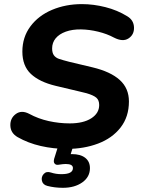

<svg xmlns="http://www.w3.org/2000/svg" viewBox="-20 -700 673 916"><path d="M63.9 -45.9Q30.6 -65.2 29.4 -100.7Q28.2 -136.1 55.4 -156.1Q82.7 -176.1 119.4 -156.9Q162.8 -133.3 212.7 -122.3Q262.7 -111.3 312.8 -111.3Q377.5 -111.3 415.3 -135.5Q453.2 -159.8 453.2 -198.9Q453.2 -222.2 439.5 -234Q425.8 -245.7 392.7 -255.3Q374.7 -259.7 356.6 -264.1L245.5 -290.5Q168 -309.1 127.4 -347.3Q86.7 -385.5 86.7 -453.9Q86.7 -522.7 125.2 -574.3Q163.6 -625.8 228.5 -653.1Q293.4 -680.4 370.8 -680.4Q426 -680.4 482.8 -666Q539.7 -651.7 587.3 -622.3Q618.2 -603.7 619.3 -569.2Q620.5 -534.7 593.3 -516.8Q566.1 -498.8 523.4 -520.8Q490.6 -538.5 448.6 -548.8Q406.5 -559.1 366.4 -559.7Q325.3 -560.3 293.8 -549Q262.4 -537.6 245.5 -517.1Q228.7 -496.5 228.7 -469Q228.7 -447.9 237.1 -436.3Q245.5 -424.7 261.5 -419.1Q277.6 -413.6 310.2 -405.2L421.2 -378.8Q507.9 -358 551.5 -318.3Q595.1 -278.7 595.1 -215.9Q595.1 -142.9 555.3 -91.7Q515.5 -40.6 448 -15.1Q380.6 10.4 299 10.4Q235 10.4 174.4 -3.5Q113.7 -17.4 63.9 -45.9ZM206.2 187Q184.5 181.6 180.1 162.8Q175.7 144 188.6 129.9Q201.5 115.9 223 123.1Q246.6 130.9 272.7 130.9Q300.5 130.9 314.2 123.7Q327.9 116.5 327.9 101.8Q327.9 82.4 293.9 82.4Q280.7 82.6 266.2 85Q256.7 86.8 251.1 86.2Q245.5 85.6 241.5 81.4Q237.5 77.2 236.9 71.9Q236.3 66.6 238.3 57.8L262.7 -20H334.7L310.7 56.2L277 43.4Q302.2 35.2 323 35.2Q363.8 35.2 386.5 52.9Q409.1 70.6 409.1 102.2Q409.1 144.2 372.7 170.1Q336.2 196 280 196Q240.6 196 206.2 187Z"/></svg>

Font: SN Pro Thin
Style: Italic
Weight: 200
Italic angle: -9°
Designer: Tobias Whetton
Foundry: Supernotes
Version: Version 1.003;Glyphs 3.3 (3324)